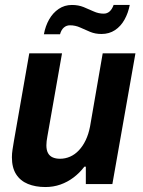

<svg xmlns="http://www.w3.org/2000/svg" viewBox="-20 -742 577 774"><path d="M163 12Q123 12 92.5 -0.5Q62 -13 45 -39.5Q28 -66 28 -108Q28 -123 30.5 -139Q33 -155 36 -173L98 -527H230L171 -192Q169 -182 168 -173Q167 -164 167 -156Q167 -137 173.5 -125Q180 -113 192.5 -107.5Q205 -102 222 -102Q243 -102 262.5 -110.5Q282 -119 298 -136Q314 -153 325.5 -177Q337 -201 343 -232L394 -527H526L433 0H326V-70H320Q301 -45 276.5 -26.5Q252 -8 223.5 2Q195 12 163 12ZM157 -604Q163 -637 178 -663.5Q193 -690 216.5 -706Q240 -722 270 -722Q296 -722 317 -713.5Q338 -705 357.5 -696Q377 -687 398 -687Q412 -687 422 -696Q432 -705 438 -722H503Q497 -690 482 -663Q467 -636 443.5 -620.5Q420 -605 389 -605Q364 -605 343.5 -613.5Q323 -622 303.5 -631Q284 -640 262 -640Q248 -640 237.5 -631Q227 -622 222 -604Z"/></svg>

Font: Archivo SemiCondensed
Style: Bold Italic
Weight: 700
Width: 4
Italic angle: -10°
Designer: Hector Gatti
Foundry: Omnibus-Type
Version: Version 2.001